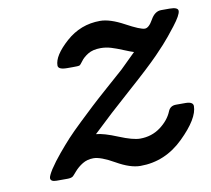

<svg xmlns="http://www.w3.org/2000/svg" viewBox="-61 -546 682 620"><g transform="rotate(-10 280.0 -236.0)"><path d="M57.1 -5.9Q57.1 -12.7 69.8 -33.2Q85 -56.2 105 -80.1Q125 -104 141.6 -122.1Q158.2 -140.1 188 -168.5Q217.8 -196.8 233.4 -211.4Q249 -226.1 289.1 -261.5Q329.1 -296.9 345.2 -311L395 -359.9Q385.3 -362.8 363.5 -371.8Q341.8 -380.9 325 -386Q308.1 -391.1 291 -391.1Q265.1 -391.1 249 -381.1Q232.9 -371.1 224.9 -359.6Q216.8 -348.1 212.9 -347.2Q210 -346.2 191.9 -346.2H173.8Q144 -346.2 144 -359.9Q144 -392.1 192.1 -435.1Q240.2 -478 304.2 -478Q336.4 -478 382.3 -453.1Q428.2 -428.2 442.9 -428.2Q456.1 -428.2 470 -453.1Q483.9 -478 504.9 -478H532.2Q560.1 -478 560.1 -465.8Q560.1 -452.6 534.4 -419.4Q508.8 -386.2 490.5 -366.2Q472.2 -346.2 462.9 -336.9Q429.7 -302.7 358.4 -239.7Q287.1 -176.8 228 -120.1Q252.9 -118.2 297.9 -99.6Q342.8 -81.1 366.2 -81.1Q404.3 -81.1 433.1 -102.5Q461.9 -124 473.1 -151.9Q480 -168.9 499 -168.9H529.8Q554.7 -168.9 555.2 -154.8Q555.2 -113.8 494.1 -54Q433.1 5.9 352.1 5.9Q318.8 5.9 274.4 -19.5Q230 -44.9 206.1 -44.9Q186 -44.9 170.4 -35.4Q154.8 -25.9 143.3 -12.5Q131.8 1 129.9 2Q124 5.9 111.8 5.9H78.1Q77.1 5.9 76.7 5.9Q57.1 5.9 57.1 -5.9Z"/></g></svg>

Font: CMU Concrete
Style: BoldItalic
Weight: 700
Italic angle: -14.04°
Version: Version 0.7.0